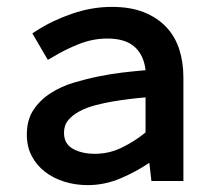

<svg xmlns="http://www.w3.org/2000/svg" viewBox="-20 -526 611 558"><path d="M403 -243Q379 -241 355 -238Q331 -235 307 -231Q284 -227 258.5 -220.5Q233 -214 212 -203Q191 -192 178.5 -177Q166 -162 166 -140Q166 -108 192 -93.5Q218 -79 256 -79Q297 -79 334 -97Q371 -115 403 -141ZM414 -53Q376 -27 330 -7.5Q284 12 235 12Q199 12 167 2Q135 -8 111 -26.5Q87 -45 72.5 -72Q58 -99 58 -135Q58 -178 77.5 -207Q97 -236 127.5 -255.5Q158 -275 195 -286Q232 -297 267 -304Q301 -311 334.5 -315Q368 -319 403 -322Q398 -366 371 -390Q344 -414 292 -414Q250 -414 209.5 -398Q169 -382 133 -360L119 -352L74 -429L85 -436Q131 -466 189 -486Q247 -506 305 -506Q359 -506 398 -490.5Q437 -475 463 -447.5Q489 -420 501 -382.5Q513 -345 513 -300V0H420Z"/></svg>

Font: Codetta
Style: Bold
Weight: 700
Designer: Ulrich Proeller
Foundry: PROSA GmbH
Version: Version 2.00;September 29, 2018;FontCreator 11.5.0.2427 64-b